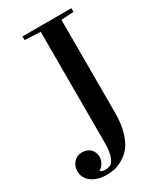

<svg xmlns="http://www.w3.org/2000/svg" viewBox="-239 -775 851 1003"><g transform="rotate(-30 186.0 -273.5)"><path d="M294.9 -669.9V-107.9Q294.9 -42.5 280 6.6Q265.1 55.7 243.7 82Q222.2 108.4 193.1 124.8Q164.1 141.1 141.4 145.5Q118.7 149.9 95.2 149.9Q43 149.9 7.1 125Q-28.8 100.1 -28.8 55.2Q-28.8 25.9 -9.3 4.4Q10.3 -17.1 41 -17.1Q73.7 -17.1 91.8 2.4Q109.9 22 109.9 49.8Q109.9 65.9 99.9 84.5Q89.8 103 72.8 111.8L74.2 113.8Q80.6 123 103 123Q110.8 123 116.5 122.1Q122.1 121.1 130.9 117.7Q139.6 114.3 145.8 106Q151.9 97.7 157.7 84.2Q163.6 70.8 166.7 48.3Q169.9 25.9 169.9 -3.9V-669.9L75.2 -674.8V-696.8H370.1V-674.8Z"/></g></svg>

Font: VidalokaRegular
Style: Regular
Weight: 400
Designer: Cyreal (www.cyreal.org)
Foundry: Cyreal (www.cyreal.org)
Version: Version 1.000